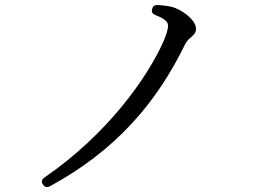

<svg xmlns="http://www.w3.org/2000/svg" viewBox="-20 -733 1040 769"><path d="M152 6C159 17 169 19 180 13C443 -130 607 -320 722 -557C727 -566 733 -574 741 -580C747 -586 753 -590 758 -597C762 -602 765 -608 765 -618C765 -653 708 -696 666 -706C648 -710 629 -712 611 -713C599 -713 592 -708 589 -696C586 -684 591 -677 604 -672C642 -657 653 -645 653 -630C653 -617 648 -600 637 -572C571 -422 411 -196 158 -22C147 -15 145 -4 152 6Z"/></svg>

Font: 寒蝉锦书宋 Text
Style: Regular
Weight: 400
Designer: 寒蝉锦书宋{Warren} 思源宋体{Ryoko NISHIZUKA 西塚涼子 (kana & ideographs); Frank Grießhammer (Latin, Greek & Cyrillic); Wenlong ZHANG 
Foundry: Adobe & ChillType
Version: Version 2.000;Glyphs 3.1.1 (3135)